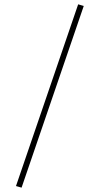

<svg xmlns="http://www.w3.org/2000/svg" viewBox="-20 -759 465 873"><path d="M360.8 -731.9 78.1 94.2 52.7 86.9 335.4 -739.3Z"/></svg>

Font: Vazirmatn UI NL SemiBold
Style: Regular
Weight: 600
Designer: Saber Rastikerdar
Foundry: Saber Rastikerdar
Version: Version 33.003